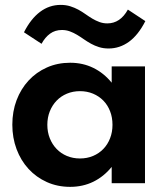

<svg xmlns="http://www.w3.org/2000/svg" viewBox="-20 -730 662 765"><path d="M29.1 -233.2Q29.1 -285.9 46.1 -330.9Q63.2 -375.9 93.9 -409.1Q124.5 -442.3 166.8 -461.1Q209.1 -480 259.5 -480Q310 -480 351.8 -459.5Q393.6 -439.1 425 -400.5V-465.5H557.7V0H425V-65Q393.6 -26.4 351.8 -5.9Q310 14.5 259.5 14.5Q209.1 14.5 166.8 -4.5Q124.5 -23.6 93.9 -56.8Q63.2 -90 46.1 -135.5Q29.1 -180.9 29.1 -233.2ZM168.6 -232.7Q168.6 -203.6 178.4 -179.1Q188.2 -154.5 205.5 -136.6Q222.7 -118.6 246.6 -108.6Q270.5 -98.6 298.6 -98.6Q326.8 -98.6 350.7 -108.6Q374.5 -118.6 391.8 -136.6Q409.1 -154.5 418.6 -179.1Q428.2 -203.6 428.2 -232.7Q428.2 -262.3 418.6 -286.8Q409.1 -311.4 391.8 -329.1Q374.5 -346.8 350.7 -356.8Q326.8 -366.8 298.6 -366.8Q270.5 -366.8 246.6 -356.8Q222.7 -346.8 205.5 -328.9Q188.2 -310.9 178.4 -286.4Q168.6 -261.8 168.6 -232.7ZM75.5 -601.4Q102.7 -655 139.5 -682.7Q176.4 -710.5 221.8 -710.5Q242.7 -710.5 260 -705Q277.3 -699.5 292.3 -691.4Q307.3 -683.2 320.7 -673.6Q334.1 -664.1 347.7 -655.9Q361.4 -647.7 376.1 -642.3Q390.9 -636.8 407.7 -636.8Q459.1 -636.8 489.5 -691.8L559.1 -645.9Q530.9 -590.5 493.9 -563.6Q456.8 -536.8 412.7 -536.8Q391.8 -536.8 374.5 -542.3Q357.3 -547.7 342.5 -555.9Q327.7 -564.1 314.1 -573.6Q300.5 -583.2 286.8 -591.4Q273.2 -599.5 258.4 -605Q243.6 -610.5 226.8 -610.5Q199.5 -610.5 179.5 -595.9Q159.5 -581.4 145.5 -555.5Z"/></svg>

Font: Spartan
Style: Bold
Weight: 700
Designer: Matt Bailey, Mirko Velimirovic
Foundry: Matt Bailey
Version: Version 1.005